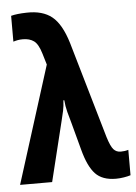

<svg xmlns="http://www.w3.org/2000/svg" viewBox="-54 -807 609 859"><g transform="rotate(-5 250.0 -377.5)"><path d="M432 10Q371 10 339.5 -23.5Q308 -57 288 -133L255 -256Q248 -280 241 -306.5Q234 -333 232 -360H228Q227 -335 222.5 -313.5Q218 -292 212 -269L146 0H2L168 -526L153 -576Q140 -620 120.5 -634Q101 -648 71 -648Q58 -648 47.5 -646Q37 -644 28 -641V-757Q54 -764 98 -765Q170 -767 212 -733Q254 -699 280 -613L406 -179Q419 -137 431.5 -123Q444 -109 464 -109Q482 -109 498 -114V0Q486 4 467.5 7Q449 10 432 10Z"/></g></svg>

Font: Noto Sans Condensed
Style: Bold
Weight: 700
Width: 3
Designer: Monotype Design Team
Foundry: Monotype Imaging Inc.
Version: Version 2.013; ttfautohint (v1.8.4.7-5d5b)